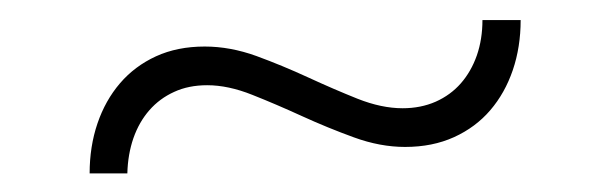

<svg xmlns="http://www.w3.org/2000/svg" viewBox="-20 -394 620 196"><path d="M391 -283.5Q409.5 -283.5 424.8 -290.2Q440 -297 450.5 -309Q461 -321 466.8 -337.5Q472.5 -354 472.5 -373.5H511.5Q511.5 -346 503.5 -322.5Q495.5 -299 480.5 -281.5Q465.5 -264 443.5 -254Q421.5 -244 393.5 -244Q368 -244 341.2 -253.8Q314.5 -263.5 288.2 -275.5Q262 -287.5 237.5 -297.2Q213 -307 191.5 -307Q172.5 -307 157.8 -300.2Q143 -293.5 132.5 -281.5Q122 -269.5 116.2 -253Q110.5 -236.5 110 -217H71.5Q71.5 -244.5 79.5 -268Q87.5 -291.5 102.5 -309Q117.5 -326.5 139.2 -336.5Q161 -346.5 189 -346.5Q215 -346.5 241.8 -336.8Q268.5 -327 294.5 -315Q320.5 -303 345 -293.2Q369.5 -283.5 391 -283.5Z"/></svg>

Font: LatoLatin Light
Style: Regular
Weight: 300
Designer: Lukasz Dziedzic with Adam Twardoch and Botio Nikoltchev
Foundry: tyPoland Lukasz Dziedzic
Version: Version 2.015; 2015-08-06; http://www.latofonts.com/